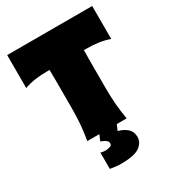

<svg xmlns="http://www.w3.org/2000/svg" viewBox="-219 -840 1089 1195"><g transform="rotate(-30 325.5 -242.5)"><path d="M184 0Q194 -55.5 198.5 -108.2Q203 -161 203 -229V-434Q203 -470 202 -501H189Q136.5 -501 96.2 -495Q56 -489 20 -476V-713H631V-476Q595 -489 554.8 -495Q514.5 -501 462 -501H449Q448 -470 448 -434V-229Q448 -161 452.8 -108.2Q457.5 -55.5 467 0ZM295 228Q276.5 228 253.5 225Q230.5 222 219 220V103Q224.5 104.5 235.2 106.2Q246 108 258 108Q278.5 105.5 289.8 101Q301 96.5 301 83Q301 70 290.2 61.2Q279.5 52.5 253 42L286 -36H396V0L379 40Q419.5 51 443.8 73.5Q468 96 468 133Q468 173.5 430.2 200.8Q392.5 228 295 228Z"/></g></svg>

Font: Commissioner Flair Black
Style: Regular
Weight: 900
Designer: Kostas Bartsokas
Foundry: Kostas Bartsokas
Version: Version 1.000; ttfautohint (v1.8.3)